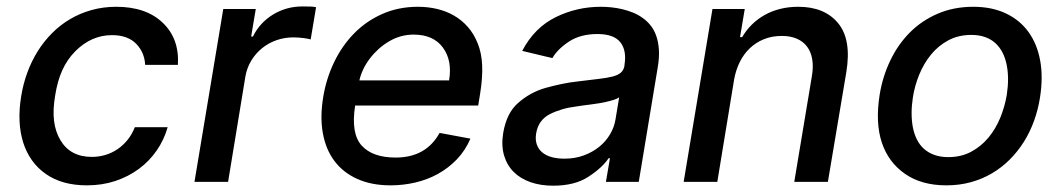

<svg xmlns="http://www.w3.org/2000/svg" viewBox="-20 -574 3351 606"><path d="M46.9 -270.2Q52.9 -308.6 66.1 -344.5Q79.2 -380.3 98.7 -411.8Q118.3 -443.2 144 -469.1Q169.7 -495 201 -513.5Q232.2 -532 269 -542.3Q305.8 -552.6 346.9 -552.6Q440.7 -552.6 493.3 -502.5Q546.5 -452.1 541.5 -369.3H438.2Q436.1 -408.4 410.2 -435.4Q383.5 -463.1 333.5 -463.1Q268.1 -463.1 217.3 -411.9Q191.8 -386 176.5 -352.1Q161.2 -318.2 154.1 -272.7Q146.3 -226.9 150.6 -192.5Q154.8 -158 170.8 -131.4Q202.1 -78.8 269.9 -78.8Q292.6 -78.8 313.4 -85.2Q334.2 -91.6 351.7 -103.7Q369.3 -115.8 383.2 -133.2Q397 -150.6 405.5 -172.6H509.2Q497.9 -132.8 474.8 -99.3Q451.7 -65.7 418.7 -41.2Q385.7 -16.7 344.1 -2.8Q302.6 11 254.3 11Q175.4 11 124.3 -25.2Q98.7 -43 80.8 -68.2Q62.9 -93.4 53.1 -124.6Q43.3 -155.9 41.7 -192.6Q40.1 -229.4 46.9 -270.2Z M684.7 -545.5H787.3L772.7 -458.8H778.4Q789.1 -480.8 805.4 -498.4Q821.7 -516 842 -528.2Q862.2 -540.5 885.3 -547.1Q908.4 -553.6 932.9 -553.6H941.8Q951 -553.6 960.9 -553.3Q970.9 -552.9 977.6 -551.1L960.6 -449.6Q957.4 -450.6 951.7 -451.7Q946 -452.8 938.6 -453.8Q931.1 -454.9 922.6 -455.4Q914.1 -456 905.5 -456Q877.8 -456 852.6 -447.1Q827.4 -438.2 807.4 -422.1Q787.3 -405.9 773.4 -383.3Q759.6 -360.8 754.6 -333.1L699.9 0H593.8Z M1000.4 -269.2Q1009.9 -326.3 1034.6 -377.8Q1059.3 -429.3 1097.3 -468.2Q1135.3 -507.1 1186.3 -529.8Q1237.2 -552.6 1299.4 -552.6Q1330.6 -552.6 1359.4 -545.8Q1388.1 -539.1 1412.6 -525Q1437.1 -511 1456.3 -489.3Q1475.5 -467.7 1487.6 -437.5Q1500 -407.3 1501.8 -368.3Q1503.6 -329.2 1495.4 -278.4L1489.3 -240.8H1100.9Q1087 -152.3 1121.8 -114.3Q1156.2 -76.7 1228.7 -76.7Q1324.6 -76.7 1367.5 -154.5L1464.8 -136.4Q1448.5 -98.7 1421.9 -71Q1395.2 -43.3 1362 -25Q1328.8 -6.7 1290.7 2.1Q1252.5 11 1213.1 11Q1152.7 11 1108 -9.1Q1063.2 -29.1 1035.7 -65.7Q1008.2 -102.3 998.9 -154.1Q989.7 -206 1000.4 -269.2ZM1114.3 -320.3H1397.4Q1408 -383.2 1377.8 -424Q1347.7 -464.8 1285.5 -464.8Q1244 -464.8 1208.1 -443.5Q1190 -432.9 1174.5 -418.9Q1159.1 -404.8 1147 -388.8Q1134.9 -372.9 1126.6 -355.5Q1118.3 -338.1 1114.3 -320.3Z M1568.2 -154.1Q1573.5 -185.4 1585 -209Q1596.6 -232.6 1615.1 -248.9Q1653.4 -282.7 1701.7 -296.5Q1727.3 -303.6 1752.7 -308.9Q1778.1 -314.3 1804.7 -317.1Q1842 -321.7 1868.4 -324.8Q1894.9 -327.8 1912.5 -332.2Q1930 -336.6 1939.3 -344.5Q1948.5 -352.3 1951 -366.5V-369Q1958.5 -415.1 1937.7 -440.9Q1916.9 -466.6 1865.8 -466.6Q1812.5 -466.6 1776.6 -443.2Q1740.4 -419.7 1723.4 -390.6L1628.2 -413.4Q1666.9 -487.2 1734.7 -520.2Q1800.8 -552.6 1876.8 -552.6Q1892.8 -552.6 1910 -550.8Q1927.2 -549 1944.4 -544.9Q1961.6 -540.8 1978.2 -534.1Q1994.7 -527.3 2008.9 -517Q2023.4 -506.7 2034.4 -492.5Q2045.5 -478.3 2051.8 -459.3Q2058.2 -440.3 2059.7 -416.2Q2061.1 -392 2056.1 -362.2L1996.1 0H1892.4L1905.2 -74.6H1900.9Q1880.7 -44.4 1837 -16Q1794 12.1 1725.5 12.1Q1686.8 12.1 1654.8 1.1Q1622.9 -9.9 1601.6 -31.1Q1580.3 -52.2 1571 -83.3Q1561.8 -114.3 1568.2 -154.1ZM1761.7 -73.2Q1794.7 -73.2 1822.6 -83.5Q1850.5 -93.8 1871.4 -110.8Q1892.4 -127.8 1905.5 -150.2Q1918.7 -172.6 1922.6 -196.7L1934.3 -267Q1928.6 -262.4 1916.7 -258.7Q1904.8 -255 1891.3 -252Q1877.8 -248.9 1865.1 -247.2Q1852.3 -245.4 1844.8 -244.3Q1829.9 -242.5 1818.7 -240.9Q1807.5 -239.3 1798.7 -237.9Q1775.2 -235.1 1754.6 -229Q1734 -223 1715.6 -213.8Q1679 -195 1672.2 -152.7Q1669 -133.2 1674.2 -118.3Q1679.3 -103.3 1691.2 -93.2Q1703.1 -83.1 1721.2 -78.1Q1739.3 -73.2 1761.7 -73.2Z M2228.7 -545.5H2330.6L2315.7 -456.7H2322.4Q2335.2 -478.7 2353 -496.3Q2370.7 -513.8 2393.1 -526.5Q2415.5 -539.1 2442.1 -545.8Q2468.8 -552.6 2499.6 -552.6Q2582.7 -552.6 2625.4 -500.7Q2668 -449.2 2651.3 -346.9L2593 0H2486.9L2542.6 -334.2Q2547.6 -364 2543.5 -387.4Q2539.4 -410.9 2527.2 -427Q2514.9 -443.2 2494.9 -451.9Q2474.8 -460.6 2447.8 -460.6Q2416.5 -460.6 2391.2 -450.3Q2365.8 -440 2346.6 -421.7Q2327.4 -403.4 2315 -378.4Q2302.6 -353.3 2297.2 -323.9L2244 0H2137.8Z M2756.4 -274.9Q2765.6 -332 2789.8 -382.6Q2813.9 -433.2 2851.4 -471.1Q2888.8 -508.9 2939.5 -530.7Q2990.1 -552.6 3051.8 -552.6Q3110.1 -552.6 3154.1 -532Q3198.2 -511.4 3225.7 -473.7Q3253.2 -436.1 3263 -383.2Q3272.7 -330.3 3262.4 -265.6Q3256.4 -227.6 3243.6 -192.3Q3230.8 -157 3211.5 -126.2Q3192.1 -95.5 3166.9 -70.3Q3141.7 -45.1 3111 -27Q3080.3 -8.9 3044 1.1Q3007.8 11 2967 11Q2888.8 11 2837 -24.9Q2783.7 -61.8 2763.1 -124.5Q2742.5 -187.1 2756.4 -274.9ZM2861.2 -172.2Q2865.4 -150.9 2874.1 -133.5Q2882.8 -116.1 2896.7 -103.9Q2910.5 -91.6 2929.5 -84.9Q2948.5 -78.1 2973 -78.1Q3013.8 -78.1 3045.5 -95.2Q3077.1 -112.2 3100 -139.9Q3122.9 -167.6 3137.3 -202.9Q3151.6 -238.3 3157.7 -274.9Q3165.8 -328.1 3157.3 -369.3Q3153.1 -390.6 3144.2 -408Q3135.3 -425.4 3121.6 -437.9Q3108 -450.3 3089.1 -457Q3070.3 -463.8 3045.8 -463.8Q3005 -463.8 2973.2 -446.7Q2941.4 -429.7 2918.5 -401.6Q2895.6 -373.6 2881.2 -338.2Q2866.8 -302.9 2861.2 -266Q2853.3 -214.8 2861.2 -172.2Z"/></svg>

Font: Inter P Medium
Style: Italic
Weight: 500
Italic angle: 9.39999°
Designer: Rasmus Andersson
Foundry: rsms
Version: Version 3.018;git-588b23468